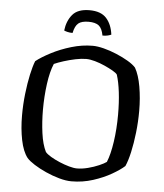

<svg xmlns="http://www.w3.org/2000/svg" viewBox="-60 -957 863 1010"><g transform="rotate(5 372.0 -452.5)"><path d="M355 0Q326 0 290 -10Q254 -20 218.5 -36Q183 -52 155.5 -69.5Q128 -87 115 -102Q90 -134 78 -193.5Q66 -253 66 -323Q66 -381 72.5 -437.5Q79 -494 89 -540Q99 -586 110 -613Q139 -636 187 -661Q235 -686 292 -703Q349 -720 405 -720Q430 -720 463.5 -711.5Q497 -703 531.5 -688.5Q566 -674 594 -657.5Q622 -641 636 -625Q657 -588 667.5 -527.5Q678 -467 678 -400Q678 -342 671.5 -285Q665 -228 654.5 -181Q644 -134 631 -105Q608 -84 565.5 -59.5Q523 -35 468.5 -17.5Q414 0 355 0ZM378 -70Q405 -70 436 -78Q467 -86 493.5 -97.5Q520 -109 532 -118Q549 -159 559 -227Q569 -295 569 -371Q569 -435 562.5 -489Q556 -543 544 -580Q539 -588 520 -599Q501 -610 475.5 -621.5Q450 -633 423.5 -640.5Q397 -648 377 -648Q352 -648 320.5 -641.5Q289 -635 259 -625.5Q229 -616 209 -607Q191 -565 182 -498.5Q173 -432 173 -362Q173 -299 181 -239.5Q189 -180 208 -142Q217 -131 238 -118.5Q259 -106 285 -95Q311 -84 336 -77Q361 -70 378 -70ZM372 -905Q432 -905 461 -873Q490 -841 497 -787Q491 -784 479.5 -781Q468 -778 451 -778Q444 -816 426 -830Q408 -844 372 -844Q336 -844 318.5 -830Q301 -816 293 -778Q278 -778 266 -781Q254 -784 248 -787Q254 -838 282 -871.5Q310 -905 372 -905Z"/></g></svg>

Font: Texturina
Style: Regular
Weight: 400
Designer: Guillermo Torres Carreño
Foundry: Omnibus-Type
Version: Version 1.002; ttfautohint (v1.8.3)